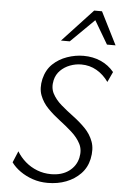

<svg xmlns="http://www.w3.org/2000/svg" viewBox="-61 -949 639 1002"><g transform="rotate(5 259.0 -448.5)"><path d="M227 10Q185 10 148.5 -2.5Q112 -15 83 -35.5Q54 -56 36 -81L61 -141Q79 -111 106 -87.5Q133 -64 167.5 -50.5Q202 -37 241 -37Q297 -37 334 -64Q371 -91 381 -135Q390 -176 374 -207.5Q358 -239 327.5 -266.5Q297 -294 262.5 -320Q228 -346 199 -375.5Q170 -405 156 -442Q142 -479 153 -528Q165 -577 196.5 -607Q228 -637 271 -652Q314 -667 357 -667Q406 -667 447 -649Q488 -631 517 -596L492 -542Q466 -579 429.5 -600Q393 -621 349 -621Q319 -621 290 -610Q261 -599 240 -578Q219 -557 212 -527Q203 -487 219 -456.5Q235 -426 265 -400Q295 -374 329.5 -348.5Q364 -323 393.5 -293Q423 -263 437 -224.5Q451 -186 440 -134Q430 -88 399 -56Q368 -24 324 -7Q280 10 227 10ZM232 -736 391 -907H432L415 -871L278 -736ZM473 -736 394 -870 391 -907H432L518 -736Z"/></g></svg>

Font: Ysabeau Infant Light
Style: Italic
Weight: 300
Italic angle: -12°
Designer: Christian Thalmann (Catharsis Fonts)
Version: Version 2.001;gftools[0.9.30]; featfreeze: ss01,ss02,lnum